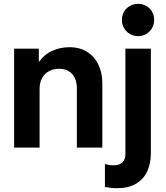

<svg xmlns="http://www.w3.org/2000/svg" viewBox="-20 -781 876 1016"><path d="M54.7 -523.4H185.5V-456.1H188.5Q213.4 -492.2 255.4 -511.7Q297.4 -531.2 347.7 -531.2Q402.3 -531.2 441.7 -506.1Q481 -481 501.2 -437.7Q521.5 -394.5 521.5 -340.8V0H386.7V-311.5Q386.7 -362.8 361.6 -389.9Q336.4 -417 292 -417Q262.7 -417 239.5 -404.5Q216.3 -392.1 202.9 -368.2Q189.5 -344.2 189.5 -310.5V0H54.7ZM535.2 208V85.9Q554.2 93.8 581.1 93.8Q612.8 93.8 628.4 77.6Q644 61.5 643.6 32.2V-523.4H778.3V29.3Q778.3 84 759 125.7Q739.7 167.5 699.7 191.2Q659.7 214.8 600.6 214.8Q564 214.8 535.2 208ZM625 -675.8Q625 -699.2 636.2 -718.8Q647.5 -738.3 667.2 -749.5Q687 -760.7 710.9 -760.7Q734.4 -760.7 753.9 -749.5Q773.4 -738.3 784.7 -718.8Q795.9 -699.2 795.9 -675.8Q795.9 -652.3 784.7 -632.6Q773.4 -612.8 753.9 -601.3Q734.4 -589.8 710.9 -589.8Q687 -589.8 667.2 -601.3Q647.5 -612.8 636.2 -632.6Q625 -652.3 625 -675.8Z"/></svg>

Font: Reddit Sans Vanilla
Style: Bold
Weight: 700
Designer: Stephen Hutchings
Foundry: Reddit
Version: Version 1.013